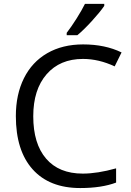

<svg xmlns="http://www.w3.org/2000/svg" viewBox="-20 -951 671 981"><path d="M403.8 -649.9Q286.1 -649.9 218 -571.5Q149.9 -493.2 149.9 -356.9Q149.9 -216.8 215.6 -140.4Q281.2 -64 402.8 -64Q477.5 -64 573.2 -90.8V-18.1Q499 9.8 390.1 9.8Q232.4 9.8 146.7 -85.9Q61 -181.6 61 -357.9Q61 -468.3 102.3 -551.3Q143.6 -634.3 221.4 -679.2Q299.3 -724.1 404.8 -724.1Q517.1 -724.1 601.1 -683.1L565.9 -611.8Q484.9 -649.9 403.8 -649.9ZM320.8 -783.2Q344.2 -813.5 371.3 -856.4Q398.4 -899.4 414.1 -931.2H512.7V-920.9Q491.2 -889.2 448.7 -842.8Q406.2 -796.4 375 -771H320.8Z"/></svg>

Font: Zoram GWebM
Style: Regular
Weight: 400
Foundry: Ascender Corporation
Version: Version 1.000